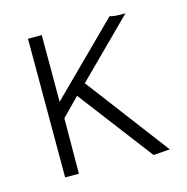

<svg xmlns="http://www.w3.org/2000/svg" viewBox="-76 -528 591 606"><g transform="rotate(-15 219.0 -225.5)"><path d="M354 4 169 -239 112 -181 111 0H66V-453H111V-235L333 -455Q348 -451 368 -451H384L203 -271L408 0Z"/></g></svg>

Font: Inconsolata SemiCondensed Light
Style: Regular
Weight: 300
Width: 4
Monospace: yes
Designer: Raph Levien, Cyreal, Brenton Simpson
Foundry: Raph Levien, Cyreal, Google
Version: Version 3.100; ttfautohint (v1.8.4.7-5d5b)